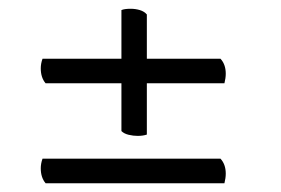

<svg xmlns="http://www.w3.org/2000/svg" viewBox="-20 -591 640 438"><path d="M294 -281Q284 -281 273.5 -283.5Q263 -286 257 -292V-401H84Q73 -414 73 -435Q73 -446 77 -457H257V-568Q264 -571 278 -571Q289 -571 299 -568Q309 -565 315 -558V-457H483Q495 -444 495 -423Q495 -413 492 -401H315V-284Q306 -281 294 -281ZM84 -173Q73 -186 73 -207Q73 -218 77 -229H483Q495 -216 495 -195Q495 -185 492 -173Z"/></svg>

Font: Petrona Medium
Style: Regular
Weight: 500
Designer: Ringo R. Seeber
Foundry: Ringo R. Seeber
Version: Version 2.001; ttfautohint (v1.8.3)